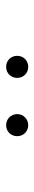

<svg xmlns="http://www.w3.org/2000/svg" viewBox="237 -1011 112 626"><g transform="rotate(-90 293.0 -698.0)"><path d="M198 -662C218 -662 234 -678 234 -698C234 -718 218 -734 198 -734C177 -734 162 -718 162 -698C162 -678 177 -662 198 -662ZM388 -662C409 -662 424 -678 424 -698C424 -718 409 -734 388 -734C367 -734 352 -718 352 -698C352 -678 367 -662 388 -662Z"/></g></svg>

Font: Noto Sans CJK Thin
Style: Regular
Weight: 100
Designer: Ryoko NISHIZUKA (kana & ideographs); Paul D. Hunt (Latin, Greek & Cyrillic); Wenlong ZHANG (bopomofo); Sandoll Communica
Foundry: Adobe Systems Incorporated
Version: Version 1.000;PS 1;hotconv 1.0.78;makeotf.lib2.5.61930